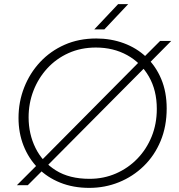

<svg xmlns="http://www.w3.org/2000/svg" viewBox="-20 -900 871 933"><path d="M209 -94 182 -121 658 -601 685 -573ZM62 0 160 -98 187 -72 115 0ZM708 -596 681 -624 758 -701H812ZM414 13Q336 13 272.5 -12.5Q209 -38 164 -84Q119 -130 94.5 -192Q70 -254 70 -327Q70 -405 97.5 -475Q125 -545 175 -598.5Q225 -652 294 -682.5Q363 -713 448 -713Q519 -713 581.5 -690Q644 -667 690.5 -623Q737 -579 763.5 -516Q790 -453 790 -373Q790 -286 760.5 -215Q731 -144 678.5 -93Q626 -42 558 -14.5Q490 13 414 13ZM415 -31Q484 -31 543.5 -57Q603 -83 647.5 -129Q692 -175 717 -236.5Q742 -298 742 -371Q742 -461 703.5 -528Q665 -595 598 -632Q531 -669 446 -669Q373 -669 313 -642Q253 -615 209.5 -567.5Q166 -520 142.5 -459Q119 -398 119 -330Q119 -249 152.5 -181Q186 -113 251.5 -72Q317 -31 415 -31ZM438 -757 554 -880H603L487 -757Z"/></svg>

Font: MuseoModerno ExtraLight
Style: Italic
Weight: 250
Italic angle: -9°
Designer: Pablo Cosgaya, Héctor Gatti, Marcela Romero, and the Authors of The MuseoModerno Project.
Foundry: Omnibus-Type Team
Version: Version 1.003